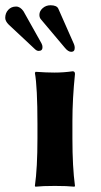

<svg xmlns="http://www.w3.org/2000/svg" viewBox="-52 -704 384 727"><path d="M89.8 -234.9Q89.8 -374 80.1 -428.2L83 -432.1Q124 -429.2 153.8 -429.2Q189 -429.2 223.1 -434.1Q231.9 -434.1 231.9 -423.8Q222.2 -328.6 222.2 -246.1V-180.2Q222.2 -71.3 231.9 0L230 2.9Q202.1 0 155.8 0Q108.9 0 82 2.9L80.1 0Q89.8 -67.9 89.8 -180.2ZM-32.2 -636.2Q-32.2 -624 -19 -610.8L79.1 -519Q86.9 -511.2 94.2 -511.2Q109.4 -511.2 108.9 -525.9Q108.9 -532.7 105 -540L37.1 -661.1Q24.9 -679.2 8.8 -679.2Q-9.3 -679.2 -20.8 -666.7Q-32.2 -654.3 -32.2 -636.2ZM97.2 -647.9Q97.2 -638.2 102.1 -631.8L193.8 -522.9Q206.1 -507.8 217.8 -507.8Q231 -507.8 231 -522.9Q231 -529.8 228 -537.1L168.9 -670.9Q163.1 -684.1 139.2 -684.1Q122.1 -684.1 109.6 -673.1Q97.2 -662.1 97.2 -647.9Z"/></svg>

Font: Linux Biolinum O
Style: Bold
Weight: 700
Designer: Philipp H. Poll
Foundry: Philipp H. Poll
Version: Version 1.3.2